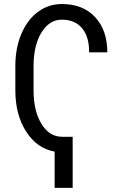

<svg xmlns="http://www.w3.org/2000/svg" viewBox="-20 -741 610 947"><path d="M338.4 185.5V-66.4H285.6C243.7 -66.7 209.8 -88.1 184.1 -130.6C158.4 -173.1 145.5 -227.7 145.5 -294.4V-413.6C145.5 -482.3 158.4 -537.8 184.3 -580.3C210.2 -622.8 243.8 -644 285.2 -644C327.8 -644 361 -630 384.8 -601.8C408.5 -573.6 420.1 -534 419.4 -482.9H509.3C509.3 -555.8 489.2 -613.8 449 -656.7C408.8 -699.7 354.2 -721.2 285.2 -721.2C241.5 -721.2 202.2 -708.3 167.2 -682.4C132.2 -656.5 104.9 -620.2 85.2 -573.5C65.5 -526.8 55.7 -474.4 55.7 -416.5V-293C56 -213.5 73.9 -146.3 109.4 -91.3C144.9 -36.3 191.6 -3.6 249.5 6.8V185.5Z"/></svg>

Font: Roboto Condensed
Style: Regular
Weight: 400
Designer: Google
Version: Version 2.134; 2016